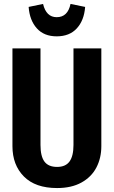

<svg xmlns="http://www.w3.org/2000/svg" viewBox="-20 -937 577 972"><path d="M493 -197Q493 -137 468 -89Q443 -41 392.5 -13Q342 15 269 15Q159 15 101 -43.5Q43 -102 43 -197V-692H185V-203Q185 -146 205 -119Q225 -92 269 -92Q312 -92 332 -119.5Q352 -147 352 -203V-692H493ZM125 -902 198 -917Q214 -850 267 -850Q323 -850 337 -917L411 -902Q406 -834 369 -793.5Q332 -753 267 -753Q203 -753 166.5 -793.5Q130 -834 125 -902Z"/></svg>

Font: Fira Sans Extra Condensed SemiBold
Style: Regular
Weight: 600
Width: 1
Designer: Carrois Corporate & Edenspiekermann AG
Foundry: Carrois Corporate GbR & Edenspiekermann AG
Version: Version 4.203